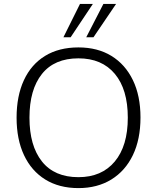

<svg xmlns="http://www.w3.org/2000/svg" viewBox="-20 -956 805 984"><path d="M65 -353Q65 -464 102.5 -545Q140 -626 211 -669.5Q282 -713 382 -713Q480 -713 551 -669.5Q622 -626 661 -545.5Q700 -465 700 -354Q700 -242 661 -161Q622 -80 550.5 -36Q479 8 382 8Q283 8 212 -36Q141 -80 103 -161Q65 -242 65 -353ZM131 -353Q131 -209 195 -128.5Q259 -48 382 -48Q501 -48 568 -128Q635 -208 635 -353Q635 -498 568.5 -577.5Q502 -657 382 -657Q259 -657 195 -577Q131 -497 131 -353ZM305 -765 390 -936H456L342 -765ZM422 -765 510 -936H575L459 -765Z"/></svg>

Font: Mulish Light
Style: Regular
Weight: 300
Designer: Vernon Adams
Foundry: Vernon Adams
Version: Version 3.603; ttfautohint (v1.8.3)